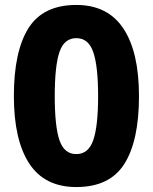

<svg xmlns="http://www.w3.org/2000/svg" viewBox="-20 -745 617 775"><path d="M288 10Q160 10 98 -85Q36 -180 36 -357Q36 -538 95 -631.5Q154 -725 288 -725Q415 -725 478 -630Q541 -535 541 -357Q541 -177 482 -83.5Q423 10 288 10ZM288 -123Q337 -123 356.5 -179.5Q376 -236 376 -357Q376 -478 356.5 -534.5Q337 -591 288 -591Q239 -591 220 -535Q201 -479 201 -357Q201 -235 220 -179Q239 -123 288 -123Z"/></svg>

Font: Noto Sans UI ExtraBold
Style: Regular
Weight: 800
Designer: Monotype Design Team
Foundry: Monotype Imaging Inc.
Version: Version 1.001